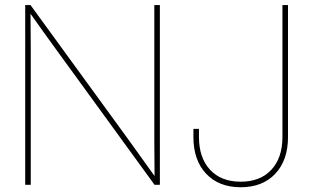

<svg xmlns="http://www.w3.org/2000/svg" viewBox="-20 -748 1254 777"><path d="M82 0V-727.5H103.5L505.4 -175.3Q530.8 -140.1 555.4 -105.5Q580.1 -70.8 605.5 -35.6Q605.5 -70.8 605 -105.5Q604.5 -140.1 604.5 -175.3V-727.5H627V0H605.5L204.6 -551.3Q178.7 -586.4 153.8 -621.6Q128.9 -656.7 103.5 -692.4Q103.5 -656.7 104 -621.6Q104.5 -586.4 104.5 -551.3V0ZM954.1 9.8Q865.7 9.8 814.2 -44.9Q762.7 -99.6 762.7 -193.4V-226.6H785.2V-193.4Q785.2 -109.4 830.1 -61Q875 -12.7 954.1 -12.7Q1033.2 -12.7 1078.1 -61Q1123 -109.4 1123 -193.4V-727.5H1145.5V-193.4Q1145.5 -99.6 1094 -44.9Q1042.5 9.8 954.1 9.8Z"/></svg>

Font: Inter Display Thin
Style: Regular
Weight: 100
Designer: Rasmus Andersson
Foundry: rsms
Version: Version 4.000;git-a52131595